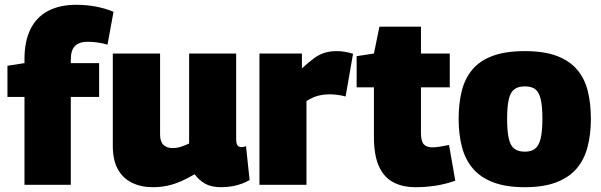

<svg xmlns="http://www.w3.org/2000/svg" viewBox="-20 -770 2504 800"><path d="M82 0V-366H11V-496L82 -507V-524Q82 -597 106.5 -647.5Q131 -698 179.5 -724Q228 -750 298 -750Q339 -750 377.5 -743Q416 -736 453 -721L428 -584Q408 -590 386 -593Q364 -596 345 -596Q311 -596 293 -579Q275 -562 275 -521V-507H393V-366H275V0Z M617 10Q568 10 530 -8.5Q492 -27 471 -65Q450 -103 450 -162V-547H647V-210Q647 -180 661 -166.5Q675 -153 698 -153Q710 -153 720.5 -155Q731 -157 742.5 -161.5Q754 -166 768 -172V-547H964V-190Q964 -178 966.5 -170.5Q969 -163 974 -160Q979 -157 986 -157Q996 -157 1005 -161L1020 -20Q1007 -12 988.5 -5Q970 2 948 6Q926 10 901 10Q861 10 835 -4.5Q809 -19 791 -44Q764 -28 736 -15.5Q708 -3 679 3.5Q650 10 617 10Z M1238 -547V-485Q1266 -511 1288 -527Q1310 -543 1332.5 -550Q1355 -557 1383 -557Q1398 -557 1415 -554.5Q1432 -552 1451 -546L1420 -368Q1402 -373 1384.5 -375Q1367 -377 1352 -377Q1330 -377 1307 -371.5Q1284 -366 1257 -349V0H1061V-547Z M1712 10Q1656 10 1617 -11.5Q1578 -33 1558 -79Q1538 -125 1538 -200V-406H1466V-536L1538 -547L1561 -659H1734V-547H1854V-406H1734V-216Q1734 -181 1746 -168.5Q1758 -156 1782 -156Q1796 -156 1813 -159Q1830 -162 1851 -166L1877 -17Q1834 -2 1792.5 4Q1751 10 1712 10Z M1891 -275Q1891 -339 1904 -391Q1917 -443 1948 -480Q1979 -517 2032.5 -537Q2086 -557 2167 -557Q2247 -557 2300 -537Q2353 -517 2384.5 -480Q2416 -443 2429 -391Q2442 -339 2442 -275Q2442 -210 2428 -157Q2414 -104 2382 -67Q2350 -30 2297 -10Q2244 10 2167 10Q2089 10 2036 -10Q1983 -30 1951 -67Q1919 -104 1905 -157Q1891 -210 1891 -275ZM2093 -275Q2093 -222 2100 -192Q2107 -162 2123.5 -150Q2140 -138 2167 -138Q2193 -138 2209 -150Q2225 -162 2232.5 -192Q2240 -222 2240 -275Q2240 -327 2233 -356.5Q2226 -386 2210.5 -398Q2195 -410 2167 -410Q2139 -410 2123 -398Q2107 -386 2100 -356.5Q2093 -327 2093 -275Z"/></svg>

Font: Georama ExtraBold
Style: Regular
Weight: 800
Designer: Jean-Baptiste Levee
Foundry: Production Type
Version: Version 1.001